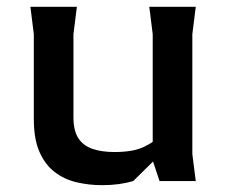

<svg xmlns="http://www.w3.org/2000/svg" viewBox="-20 -530 660 562"><path d="M279 12Q240 12 204 3.5Q168 -5 140 -26.5Q112 -48 95.5 -85.5Q79 -123 79 -181V-430L69 -510H205L195 -430V-186Q195 -148 209 -126Q223 -104 250 -94.5Q277 -85 315 -85Q369 -85 400 -99.5Q431 -114 452 -135V-81L370 0Q349 6 327 9Q305 12 279 12ZM447 0 427 -60V-430L417 -510H553L543 -430V-79L553 0Z"/></svg>

Font: AR One Sans SemiBold
Style: Regular
Weight: 600
Designer: Niteesh Yadav
Foundry: Niteesh Yadav
Version: Version 1.001;gftools[0.9.33]